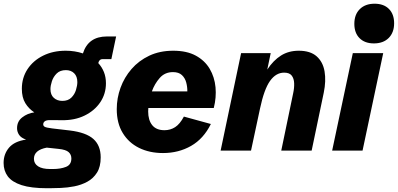

<svg xmlns="http://www.w3.org/2000/svg" viewBox="-63 -815 2153 1039"><path d="M191.9 203.6Q105.5 203.6 53.7 186.8Q2 169.9 -20.8 139.4Q-43.5 108.9 -43.5 66.9Q-43.5 18.6 -14.2 -15.9Q15.1 -50.3 78.1 -59.6Q51.3 -68.8 40.3 -85.2Q29.3 -101.6 29.3 -121.1Q29.3 -158.2 57.4 -179.9Q85.4 -201.7 122.6 -207Q92.8 -226.1 74 -256.8Q55.2 -287.6 55.2 -334.5Q55.2 -394 85.9 -440.7Q116.7 -487.3 170.4 -513.9Q224.1 -540.5 292.5 -540.5Q342.3 -540.5 385.7 -525.9Q414.6 -617.7 515.6 -617.7H565.4L539.6 -495.1H491.2Q474.1 -495.1 468.8 -473.6Q488.3 -452.6 499.3 -425.3Q510.3 -397.9 510.3 -364.3Q510.3 -307.1 479.5 -261.5Q448.7 -215.8 394.5 -189.5Q340.3 -163.1 270 -164.6L209 -165Q188.5 -165.5 179.7 -158.9Q170.9 -152.3 170.9 -142.1Q170.9 -133.3 179.4 -128.7Q188 -124 219.2 -120.1L314.9 -108.9Q403.3 -98.1 442.6 -62.7Q481.9 -27.3 481.9 36.6Q481.9 87.4 461.9 119.1Q441.9 150.9 409.4 168.5Q377 186 339.1 193.4Q301.3 200.7 265.4 202.1Q229.5 203.6 203.1 203.6ZM274.4 -269Q305.2 -269 323 -286.6Q340.8 -304.2 348.1 -328.1Q355.5 -352.1 355.5 -370.6Q355.5 -401.4 338.4 -418.5Q321.3 -435.5 293.5 -435.5Q262.2 -435.5 243.9 -417.5Q225.6 -399.4 217.8 -375.2Q210 -351.1 210 -333Q210 -301.8 228.3 -285.4Q246.6 -269 274.4 -269ZM208 99.6H224.6Q264.6 99.6 293.9 88.1Q323.2 76.7 323.2 42.5Q323.2 21.5 308.3 8.1Q293.5 -5.4 253.4 -9.3L189.9 -16.1Q120.6 -2.9 120.6 44.4Q120.6 70.3 143.1 85Q165.5 99.6 208 99.6Z M819.3 13.2Q746.1 13.2 689.7 -14.6Q633.3 -42.5 601.1 -95.5Q568.8 -148.4 568.8 -224.6Q568.8 -283.7 589.1 -339.8Q609.4 -396 648.7 -441.4Q688 -486.8 744.9 -513.7Q801.8 -540.5 874.5 -540.5Q947.8 -540.5 996.6 -513.9Q1045.4 -487.3 1071.8 -442.6Q1098.1 -397.9 1103.3 -342.8Q1108.4 -287.6 1093.8 -230.5H739.7Q738.8 -220.7 738.8 -211.9Q738.8 -165 760.7 -137.7Q782.7 -110.4 827.1 -110.4Q858.9 -110.4 884.8 -127Q910.6 -143.6 932.1 -184.1L1078.1 -144Q1038.6 -64 970.9 -25.4Q903.3 13.2 819.3 13.2ZM873 -424.8Q829.1 -424.8 801.3 -393.1Q773.4 -361.3 758.8 -320.3H950.7Q951.2 -344.2 944.8 -368.4Q938.5 -392.6 921.4 -408.7Q904.3 -424.8 873 -424.8Z M1130.9 0 1241.7 -527.3H1401.9L1383.3 -438.5Q1416.5 -488.8 1457.8 -514.6Q1499 -540.5 1553.7 -540.5Q1616.2 -540.5 1650.4 -510.3Q1684.6 -480 1693.4 -428.5Q1702.1 -377 1689 -313.5L1623.5 0H1459L1523.4 -310.1Q1529.8 -338.9 1528.8 -364.5Q1527.8 -390.1 1515.6 -406Q1503.4 -421.9 1474.6 -421.9Q1430.2 -421.9 1398.2 -377Q1366.2 -332 1344.2 -228L1295.4 0Z M2010.7 -527.3 1898.9 0H1734.4L1846.2 -527.3ZM1960.4 -580.1Q1911.1 -580.1 1882.8 -608.4Q1854.5 -636.7 1854.5 -686Q1854.5 -736.3 1884 -765.6Q1913.6 -794.9 1963.9 -794.9Q2013.7 -794.9 2041.7 -766.6Q2069.8 -738.3 2069.8 -689Q2069.8 -639.2 2040.5 -609.6Q2011.2 -580.1 1960.4 -580.1Z"/></svg>

Font: Schibsted Grotesk ExtraBold
Style: Italic
Weight: 800
Italic angle: -12°
Designer: Bakken & Baeck AS, Henrik Kongsvoll
Foundry: Schibsted ASA
Version: Version 1.100; ttfautohint (v1.8.4.7-5d5b);gftools[0.9.25]